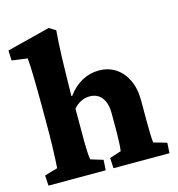

<svg xmlns="http://www.w3.org/2000/svg" viewBox="-105 -772 796 861"><g transform="rotate(-15 293.0 -341.5)"><path d="M14.6 0 11.7 -47.9 72.3 -65.4Q73.2 -78.1 74.7 -106.9Q76.2 -135.7 77.1 -168.9Q78.1 -202.1 78.1 -227.5V-351.6Q78.1 -385.7 77.6 -417.5Q77.1 -449.2 76.7 -478.5Q76.2 -507.8 75.2 -532.2Q74.2 -556.6 72.3 -575.2L0 -585L-2 -631.8L198.2 -682.6L228.5 -664.1Q226.6 -634.8 224.6 -606.9Q222.7 -579.1 221.7 -545.9Q220.7 -512.7 219.7 -468.3Q218.8 -423.8 217.8 -361.3L220.7 -360.4Q250 -400.4 287.1 -420.4Q324.2 -440.4 365.2 -440.4Q409.2 -440.4 442.4 -418.9Q475.6 -397.5 495.1 -357.4Q514.6 -317.4 514.6 -261.7V-163.1Q514.6 -130.9 515.6 -101.6Q516.6 -72.3 518.6 -65.4L579.1 -47.9L576.2 0H316.4L313.5 -47.9L367.2 -65.4Q369.1 -76.2 370.1 -93.8Q371.1 -111.3 371.6 -130.9Q372.1 -150.4 372.1 -164.1V-238.3Q372.1 -274.4 361.8 -296.4Q351.6 -318.4 335 -328.6Q318.4 -338.9 295.9 -338.9Q275.4 -338.9 255.9 -329.6Q236.3 -320.3 220.7 -301.8V-159.2Q220.7 -127 222.2 -100.1Q223.6 -73.2 225.6 -65.4L283.2 -47.9L280.3 0Z"/></g></svg>

Font: Crimson Pro ExtraBold
Style: Regular
Weight: 800
Designer: Jacques Le Bailly
Foundry: Baron von Fonthausen
Version: Version 1.003